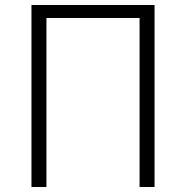

<svg xmlns="http://www.w3.org/2000/svg" viewBox="-20 -749 745 769"><path d="M106 0H166V-677H539V0H599V-729H106Z"/></svg>

Font: Noto Sans KR Light
Style: Regular
Weight: 300
Designer: Ryoko NISHIZUKA 西塚涼子 (kana, bopomofo & ideographs); Paul D. Hunt (Latin, Greek & Cyrillic); Sandoll Communications 산돌커뮤니
Foundry: Adobe
Version: Version 2.004;hotconv 1.0.118;makeotfexe 2.5.65603